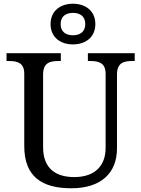

<svg xmlns="http://www.w3.org/2000/svg" viewBox="-20 -999 757 1029"><path d="M371 -761C438 -761 491 -799 491 -870C491 -941 438 -979 371 -979C304 -979 251 -941 251 -870C251 -799 304 -761 371 -761ZM371 -810C335 -810 305 -827 305 -870C305 -913 335 -930 371 -930C407 -930 437 -913 437 -870C437 -827 407 -810 371 -810ZM362 10C521 10 607 -71 607 -204V-600C607 -663 644 -672 689 -672H702V-714H451V-672H464C508 -672 546 -663 546 -604V-206C546 -115 493 -50 378 -50C281 -50 211 -94 211 -210V-600C211 -663 248 -672 293 -672H306V-714H15V-672H28C72 -672 110 -663 110 -604V-216C110 -53 204 10 362 10Z"/></svg>

Font: Noto Fangsong KSS Vertical
Style: Regular
Weight: 400
Designer: LIU Zhao, ZHANG Congyu, Kushim JIANG
Foundry: Guyu Beijing Co. Ltd.
Version: Version 1.000;November 16, 2022;FontCreator 11.5.0.2427 64-b